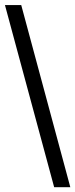

<svg xmlns="http://www.w3.org/2000/svg" viewBox="-20 -747 305 777"><path d="M199.2 10.7 0 -726.6H65.9L264.6 10.7Z"/></svg>

Font: Arian AMU Serif
Style: Bold
Weight: 700
Designer: Ruben Hakobyan (Tarumian)
Foundry: Ruben Hakobyan (Tarumian)
Version: Version 1.002